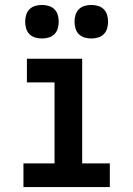

<svg xmlns="http://www.w3.org/2000/svg" viewBox="-20 -758 540 778"><path d="M75 0V-96H201V-424H89V-520H313V-96H425V0ZM350 -602Q336 -602 322.5 -606Q309 -610 299.5 -619.5Q290 -629 286 -642.5Q282 -656 282 -670Q282 -684 286 -697.5Q290 -711 299.5 -720.5Q309 -730 322.5 -734Q336 -738 350 -738Q364 -738 377.5 -734Q391 -730 400.5 -720.5Q410 -711 414 -697.5Q418 -684 418 -670Q418 -656 414 -642.5Q410 -629 400.5 -619.5Q391 -610 377.5 -606Q364 -602 350 -602ZM150 -602Q136 -602 122.5 -606Q109 -610 99.5 -619.5Q90 -629 86 -642.5Q82 -656 82 -670Q82 -684 86 -697.5Q90 -711 99.5 -720.5Q109 -730 122.5 -734Q136 -738 150 -738Q164 -738 177.5 -734Q191 -730 200.5 -720.5Q210 -711 214 -697.5Q218 -684 218 -670Q218 -656 214 -642.5Q210 -629 200.5 -619.5Q191 -610 177.5 -606Q164 -602 150 -602Z"/></svg>

Font: Iosevka Curly Slab
Style: Bold
Weight: 700
Monospace: yes
Designer: Belleve Invis
Foundry: Belleve Invis
Version: Version 22.1.2; ttfautohint (v1.8.4)